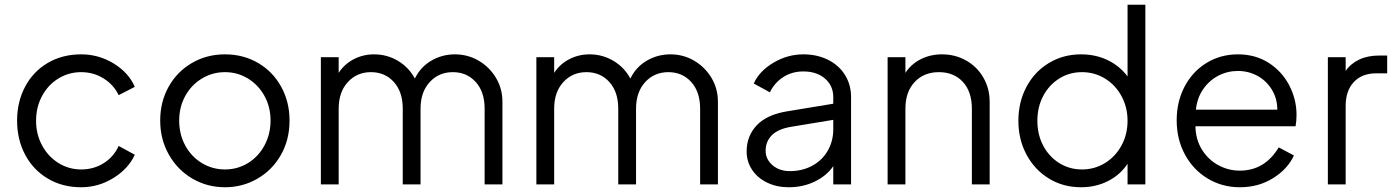

<svg xmlns="http://www.w3.org/2000/svg" viewBox="-20 -777 5876 809"><path d="M52 -269Q52 -348 86 -412Q120 -476 181.5 -512Q243 -548 322 -548Q396 -548 459 -509.5Q522 -471 548 -411L480 -376Q459 -420 416.5 -446.5Q374 -473 322 -473Q270 -473 226.5 -446.5Q183 -420 157.5 -373Q132 -326 132 -268Q132 -211 157.5 -164Q183 -117 226.5 -90Q270 -63 322 -63Q375 -63 417 -89.5Q459 -116 480 -162L548 -125Q521 -66 458 -27Q395 12 322 12Q243 12 181.5 -24.5Q120 -61 86 -125Q52 -189 52 -269Z M655 -269Q655 -348 690.5 -411.5Q726 -475 788.5 -511.5Q851 -548 928 -548Q1005 -548 1067 -512Q1129 -476 1164.5 -412Q1200 -348 1200 -269Q1200 -188 1163.5 -124Q1127 -60 1064.5 -24Q1002 12 928 12Q853 12 790.5 -24.5Q728 -61 691.5 -125.5Q655 -190 655 -269ZM928 -63Q981 -63 1025 -90Q1069 -117 1094.5 -164.5Q1120 -212 1120 -269Q1120 -326 1094.5 -372.5Q1069 -419 1025 -446Q981 -473 928 -473Q875 -473 830.5 -446Q786 -419 760.5 -372.5Q735 -326 735 -269Q735 -211 760.5 -164Q786 -117 830.5 -90Q875 -63 928 -63Z M1332 -536H1407V-470Q1431 -507 1470.5 -527.5Q1510 -548 1556 -548Q1611 -548 1657 -520.5Q1703 -493 1728 -446Q1752 -495 1797.5 -521.5Q1843 -548 1897 -548Q1951 -548 1996.5 -521.5Q2042 -495 2069.5 -449.5Q2097 -404 2097 -348V0H2022V-319Q2022 -390 1984.5 -431.5Q1947 -473 1888 -473Q1829 -473 1790.5 -431Q1752 -389 1752 -319V0H1677V-319Q1677 -390 1639.5 -431.5Q1602 -473 1543 -473Q1484 -473 1445.5 -431Q1407 -389 1407 -319V0H1332Z M2240 -536H2315V-470Q2339 -507 2378.5 -527.5Q2418 -548 2464 -548Q2519 -548 2565 -520.5Q2611 -493 2636 -446Q2660 -495 2705.5 -521.5Q2751 -548 2805 -548Q2859 -548 2904.5 -521.5Q2950 -495 2977.5 -449.5Q3005 -404 3005 -348V0H2930V-319Q2930 -390 2892.5 -431.5Q2855 -473 2796 -473Q2737 -473 2698.5 -431Q2660 -389 2660 -319V0H2585V-319Q2585 -390 2547.5 -431.5Q2510 -473 2451 -473Q2392 -473 2353.5 -431Q2315 -389 2315 -319V0H2240Z M3126 -139Q3126 -204 3168.5 -249Q3211 -294 3297 -308L3491 -340V-368Q3491 -416 3456 -446Q3421 -476 3365 -476Q3317 -476 3280 -452Q3243 -428 3224 -388L3156 -425Q3179 -477 3238.5 -512.5Q3298 -548 3365 -548Q3423 -548 3469 -525Q3515 -502 3540.5 -461Q3566 -420 3566 -368V0H3491V-77Q3464 -37 3414 -12.5Q3364 12 3303 12Q3253 12 3212.5 -7.5Q3172 -27 3149 -61.5Q3126 -96 3126 -139ZM3308 -56Q3361 -56 3403 -79Q3445 -102 3468 -142.5Q3491 -183 3491 -232V-272L3315 -243Q3259 -234 3232.5 -207.5Q3206 -181 3206 -142Q3206 -106 3235 -81Q3264 -56 3308 -56Z M3720 -536H3795V-470Q3819 -507 3859.5 -527.5Q3900 -548 3949 -548Q4005 -548 4051 -522Q4097 -496 4123.5 -450Q4150 -404 4150 -348V0H4075V-319Q4075 -391 4037 -432Q3999 -473 3936 -473Q3873 -473 3834 -431.5Q3795 -390 3795 -319V0H3720Z M4271 -268Q4271 -347 4305 -411Q4339 -475 4399.5 -511.5Q4460 -548 4535 -548Q4597 -548 4647.5 -523.5Q4698 -499 4731 -455V-757H4806V0H4731V-87Q4700 -40 4648.5 -14Q4597 12 4535 12Q4460 12 4400 -24.5Q4340 -61 4305.5 -125Q4271 -189 4271 -268ZM4539 -63Q4592 -63 4636 -90Q4680 -117 4705.5 -164Q4731 -211 4731 -268Q4731 -325 4705.5 -372Q4680 -419 4636 -446Q4592 -473 4539 -473Q4486 -473 4443 -446Q4400 -419 4375.5 -372.5Q4351 -326 4351 -268Q4351 -210 4375.5 -163.5Q4400 -117 4443 -90Q4486 -63 4539 -63Z M4938 -270Q4938 -349 4971.5 -412.5Q5005 -476 5064 -512Q5123 -548 5196 -548Q5270 -548 5326 -512Q5382 -476 5412.5 -417Q5443 -358 5443 -293Q5443 -268 5439 -245H5017Q5018 -189 5044.5 -146.5Q5071 -104 5113.5 -81Q5156 -58 5204 -58Q5309 -58 5368 -156L5432 -122Q5406 -65 5344.5 -26.5Q5283 12 5204 12Q5130 12 5069 -24.5Q5008 -61 4973 -125.5Q4938 -190 4938 -270ZM5362 -315Q5362 -361 5339.5 -398.5Q5317 -436 5279 -457Q5241 -478 5196 -478Q5152 -478 5113.5 -458Q5075 -438 5049.5 -401Q5024 -364 5019 -315Z M5575 -536H5650V-478Q5671 -509 5707 -526Q5743 -543 5791 -543H5825V-468H5778Q5719 -468 5684.5 -431.5Q5650 -395 5650 -330V0H5575Z"/></svg>

Font: Eudoxus Sans
Style: Regular
Weight: 400
Designer: Stijn de Vries
Foundry: tokotype
Version: Version 2.005